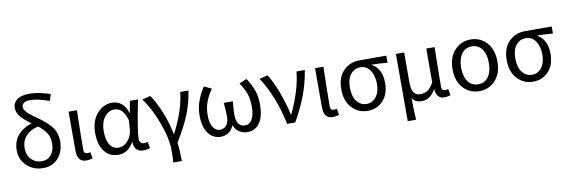

<svg xmlns="http://www.w3.org/2000/svg" viewBox="-65 -1348 6160 2086"><g transform="rotate(-10 3015.0 -305.0)"><path d="M268 -488Q196 -539 156.5 -584.5Q117 -630 117 -685Q117 -740 162.5 -774.5Q208 -809 302.5 -809Q397 -809 529 -765L506 -693Q376 -739 294 -739Q249 -739 226.5 -722.5Q204 -706 204 -682Q204 -657 217.5 -639Q231 -621 239.5 -612Q248 -603 266.5 -588.5Q285 -574 296 -566Q307 -558 331 -541Q355 -524 381 -504.5Q407 -485 434 -461Q461 -437 488 -404Q540 -339 540 -245Q540 -128 476.5 -57.5Q413 13 308 13Q203 13 130.5 -55Q58 -123 58 -225.5Q58 -328 116 -393.5Q174 -459 268 -488ZM331 -442Q244 -422 195.5 -368Q147 -314 147 -236Q147 -158 193 -110.5Q239 -63 307 -63Q375 -63 412.5 -111.5Q450 -160 450 -233Q450 -306 419 -352Q388 -398 331 -442Z M778 -543Q771 -256 771 -106Q771 -63 809 -63Q824 -63 842 -69L855 0Q829 13 782 13Q686 13 686 -113V-543Z M1140 13Q1045 13 987.5 -59Q930 -131 930 -263.5Q930 -396 1000 -476.5Q1070 -557 1168 -557Q1224 -557 1269 -522Q1314 -487 1336 -414H1339L1362 -543H1452Q1384 -208 1384 -119Q1384 -92 1399 -77.5Q1414 -63 1435 -63Q1456 -63 1475 -70L1489 -1Q1457 13 1412.5 13Q1368 13 1339.5 -14.5Q1311 -42 1312 -97H1308Q1246 13 1140 13ZM1307 -232 1315 -335Q1278 -480 1178 -480Q1115 -480 1070 -422.5Q1025 -365 1025 -266.5Q1025 -168 1060 -115.5Q1095 -63 1153.5 -63Q1212 -63 1256.5 -113Q1301 -163 1307 -232Z M1711 199Q1715 150 1715 65Q1715 -67 1649 -244Q1583 -421 1498 -533L1589 -557Q1643 -482 1694.5 -356Q1746 -230 1769 -107H1774Q1902 -358 1917 -543H2009Q1987 -404 1939.5 -285.5Q1892 -167 1793 -5Q1805 82 1805 199Z M2269 13Q2185 13 2132.5 -56.5Q2080 -126 2080 -256Q2080 -406 2181 -557L2263 -519Q2214 -448 2190.5 -384Q2167 -320 2167 -238.5Q2167 -157 2197 -110Q2227 -63 2271.5 -63Q2316 -63 2344 -95Q2372 -127 2372 -192Q2372 -257 2363 -344H2463Q2454 -257 2454 -198Q2454 -63 2551 -63Q2599 -63 2627.5 -111.5Q2656 -160 2656 -247.5Q2656 -335 2636 -392.5Q2616 -450 2568 -522L2651 -557Q2699 -485 2723.5 -416Q2748 -347 2748 -259Q2748 -126 2698.5 -56.5Q2649 13 2563 13Q2514 13 2474.5 -11.5Q2435 -36 2415 -85H2411Q2392 -36 2354.5 -11.5Q2317 13 2269 13Z M3001 0Q2971 -150 2916 -290Q2861 -430 2792 -533L2883 -557Q2937 -472 2986 -340Q3035 -208 3059 -93H3064Q3182 -344 3200 -543H3292Q3270 -403 3222 -274Q3174 -145 3091 0Z M3497 -543Q3490 -256 3490 -106Q3490 -63 3528 -63Q3543 -63 3561 -69L3574 0Q3548 13 3501 13Q3405 13 3405 -113V-543Z M3894 -543H4191V-465Q4097 -473 4020 -474V-470Q4127 -409 4127 -254Q4127 -131 4060 -59Q3993 13 3890 13Q3787 13 3716.5 -61.5Q3646 -136 3646 -268Q3646 -400 3718 -471.5Q3790 -543 3894 -543ZM3741 -268.5Q3741 -173 3783 -118Q3825 -63 3890.5 -63Q3956 -63 3997 -117Q4038 -171 4038 -259Q4038 -347 3999 -407Q3960 -467 3892 -467Q3824 -467 3782.5 -415.5Q3741 -364 3741 -268.5Z M4724 -543Q4718 -243 4718 -106Q4718 -63 4758 -63Q4770 -63 4791 -69L4803 0Q4775 13 4733 13Q4650 13 4640 -92H4638Q4579 11 4487 11Q4412 11 4381 -41Q4382 105 4389 199H4297V-543H4388V-210Q4388 -137 4412 -101.5Q4436 -66 4483 -66Q4530 -66 4563.5 -87.5Q4597 -109 4632 -171V-543Z M5298.5 -63Q5228 13 5122 13Q5016 13 4945 -63.5Q4874 -140 4874 -271.5Q4874 -403 4945 -480Q5016 -557 5122 -557Q5228 -557 5298.5 -480Q5369 -403 5369 -271Q5369 -139 5298.5 -63ZM5009.5 -119Q5050 -63 5122 -63Q5194 -63 5234.5 -119Q5275 -175 5275 -271Q5275 -367 5234.5 -424Q5194 -481 5122 -481Q5050 -481 5009.5 -424Q4969 -367 4969 -271Q4969 -175 5009.5 -119Z M5719 -543H6016V-465Q5922 -473 5845 -474V-470Q5952 -409 5952 -254Q5952 -131 5885 -59Q5818 13 5715 13Q5612 13 5541.5 -61.5Q5471 -136 5471 -268Q5471 -400 5543 -471.5Q5615 -543 5719 -543ZM5566 -268.5Q5566 -173 5608 -118Q5650 -63 5715.5 -63Q5781 -63 5822 -117Q5863 -171 5863 -259Q5863 -347 5824 -407Q5785 -467 5717 -467Q5649 -467 5607.5 -415.5Q5566 -364 5566 -268.5Z"/></g></svg>

Font: Swei Fan Sans CJK TC
Style: Regular
Weight: 400
Version: Version 2.130